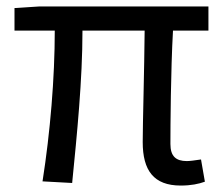

<svg xmlns="http://www.w3.org/2000/svg" viewBox="-20 -563 694 596"><path d="M541 13C573 13 597 8 616 1L604 -68C583 -65 570 -63 560 -63C526 -63 509 -78 509 -116C509 -169 510 -344 517 -468H627V-543H103L25 -538V-468H150C150 -321 136 -153 112 0L204 5C219 -146 236 -315 236 -468H429C428 -348 423 -179 423 -122C423 -34 457 13 541 13Z"/></svg>

Font: Source Han Sans KR Regular
Style: Regular
Weight: 400
Designer: Ryoko NISHIZUKA (kana & ideographs); Paul D. Hunt (Latin, Greek & Cyrillic); Wenlong ZHANG (bopomofo); Sandoll Communica
Foundry: Adobe Systems Incorporated
Version: Version 1.004;PS 1.004;hotconv 1.0.82;makeotf.lib2.5.63406